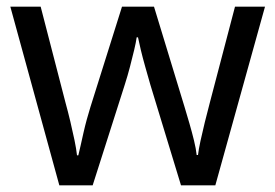

<svg xmlns="http://www.w3.org/2000/svg" viewBox="-20 -557 826 576"><path d="M431 -303Q423 -331 415.5 -357.5Q408 -384 402.5 -407Q397 -430 394 -445H390Q388 -430 382.5 -407Q377 -384 370 -357Q363 -330 354 -302L258 -1H158L11 -537H102L176 -251Q184 -222 191 -192.5Q198 -163 203.5 -136.5Q209 -110 211 -91H215Q218 -103 222 -121Q226 -139 230.5 -159Q235 -179 240.5 -199Q246 -219 251 -235L346 -537H442L534 -235Q541 -212 548.5 -186Q556 -160 562 -135.5Q568 -111 570 -92H574Q576 -109 581.5 -134.5Q587 -160 594.5 -190.5Q602 -221 610 -251L685 -537H775L626 -1H523Z"/></svg>

Font: Noto Sans Lao UI
Style: Regular
Weight: 400
Designer: Monotype Design Team
Foundry: Monotype Imaging Inc.
Version: Version 2.000